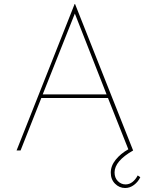

<svg xmlns="http://www.w3.org/2000/svg" viewBox="-20 -754 749 962"><path d="M683 134Q672 157 651.5 172.5Q631 188 607 188Q578 188 556.5 166.5Q535 145 535 111Q535 77 559.5 46.5Q584 16 623 -6L521 -263H187L83 0H63L354 -734H356L647 0Q554 53 554 110Q554 137 570.5 153.5Q587 170 609 170Q628 170 643.5 158Q659 146 670 125ZM514 -281 355 -686 194 -281Z"/></svg>

Font: Josefin Sans Thin
Style: Regular
Weight: 250
Designer: Santiago Orozco
Foundry: Typemade
Version: Version 2.000